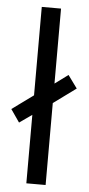

<svg xmlns="http://www.w3.org/2000/svg" viewBox="-71 -792 381 824"><g transform="rotate(5 119.0 -380.0)"><path d="M75 0H158V-353L255 -424L215 -479L158 -437V-760H75V-379L-17 -312L21 -257L75 -295Z"/></g></svg>

Font: Noto Sans Devanagari UI Condensed
Style: Regular
Weight: 400
Width: 3
Designer: Jelle Bosma - Monotype Design Team
Foundry: Monotype Imaging Inc.
Version: Version 2.004